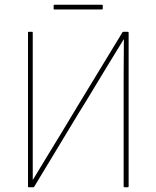

<svg xmlns="http://www.w3.org/2000/svg" viewBox="-20 -789 659 809"><path d="M101 0Q98 0 98 -3V-652Q98 -655 101 -655H115Q118 -655 118 -652V-334Q118 -256 118 -181Q118 -106 118 -32H119Q149 -82 179 -131Q209 -180 240 -231Q271 -282 302 -334L496 -653Q498 -655 500 -655H518Q522 -655 522 -652V-3Q522 0 518 0H505Q501 0 501 -3V-310Q501 -390 501 -468.5Q501 -547 502 -623H501Q470 -572 438.5 -521Q407 -470 375.5 -417Q344 -364 310 -310L124 -2Q123 0 120 0ZM209 -749Q206 -749 206 -752V-765Q206 -769 209 -769H409Q413 -769 413 -765V-752Q413 -749 409 -749Z"/></svg>

Font: Sofia Sans Semi Condensed Thin
Style: Regular
Weight: 250
Version: Version 4.100